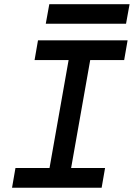

<svg xmlns="http://www.w3.org/2000/svg" viewBox="-20 -883 629 903"><path d="M36.6 0 52.7 -92.8H212.9L302.7 -600.6H142.6L158.7 -693.4H580.1L564 -600.6H404.3L314.5 -92.8H474.1L458 0ZM195.3 -771.5 211.9 -863.3H589.4L572.8 -771.5Z"/></svg>

Font: Cascadia Mono PL
Style: Italic
Weight: 400
Italic angle: -10°
Monospace: yes
Designer: Aaron Bell
Foundry: Saja Typeworks
Version: Version 2404.023; ttfautohint (v1.8.4)